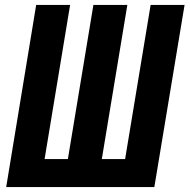

<svg xmlns="http://www.w3.org/2000/svg" viewBox="-20 -755 765 775"><path d="M5 0H603L725 -735H588L485 -113H391L494 -735H357L254 -113H160L263 -735H126Z"/></svg>

Font: Iosevka Sparkle Extrabold
Style: Italic
Weight: 800
Italic angle: -9°
Designer: Belleve Invis
Foundry: Belleve Invis
Version: Version 4.5.0; ttfautohint (v1.8.3)